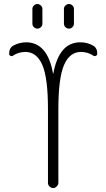

<svg xmlns="http://www.w3.org/2000/svg" viewBox="-20 -955 540 975"><path d="M304.7 -910.2Q304.7 -919.9 312.5 -927.2Q320.3 -934.6 330.1 -934.6Q339.8 -934.6 347.7 -927.2Q355.5 -919.9 355.5 -910.2V-835Q355.5 -824.2 347.7 -816.9Q339.8 -809.6 330.1 -809.6Q320.3 -809.6 312.5 -816.9Q304.7 -824.2 304.7 -835ZM144.5 -910.2Q144.5 -919.9 152.3 -927.2Q160.2 -934.6 169.9 -934.6Q179.7 -934.6 187.5 -927.2Q195.3 -919.9 195.3 -910.2V-835Q195.3 -824.2 187.5 -816.9Q179.7 -809.6 169.9 -809.6Q160.2 -809.6 152.3 -816.9Q144.5 -824.2 144.5 -835ZM46.9 -672.9Q40 -668 33.2 -671.4Q26.4 -674.8 26.4 -681.6Q26.4 -711.9 47.9 -723.6Q76.2 -739.3 112.3 -740.2Q220.7 -740.2 249 -583Q249 -581.1 250 -581.1Q251 -581.1 251 -583Q280.3 -740.2 387.7 -740.2Q423.8 -740.2 452.1 -723.6Q474.6 -711.9 473.6 -681.6Q473.6 -674.8 466.8 -671.4Q460 -668 453.1 -672.9Q427.7 -690.4 391.6 -691.4Q334 -691.4 305.2 -625Q276.4 -558.6 276.4 -400.4V-26.4Q276.4 -16.6 268.1 -8.3Q259.8 0 250 0Q240.2 0 231.9 -7.8Q223.6 -15.6 223.6 -26.4V-400.4Q223.6 -559.6 194.8 -625.5Q166 -691.4 108.4 -691.4Q72.3 -690.4 46.9 -672.9Z"/></svg>

Font: Rounded-X Mgen+ 2m light
Style: Regular
Weight: 200
Designer: [Source Han Sans]
Ryoko NISHIZUKA  (kana & ideographs); Paul D. Hunt (Latin, Greek & Cyrillic); Wenlong ZHANG  (bopomofo
Version: Version 1.059.20150602